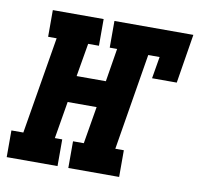

<svg xmlns="http://www.w3.org/2000/svg" viewBox="-108 -598 694 666"><g transform="rotate(10 239.0 -265.0)"><path d="M-43 0V-94H-1L56 -436H26V-530H205V-436H167L147 -319H250L269 -436H243V-530H521L493 -357H406L419 -434H379L323 -94H353V0H174V-94H212L234 -225H132L110 -94H136V0Z"/></g></svg>

Font: Iosevka Curly Slab Oblique
Style: Bold
Weight: 700
Italic angle: -9°
Monospace: yes
Designer: Belleve Invis
Foundry: Belleve Invis
Version: Version 11.1.0; ttfautohint (v1.8.3)